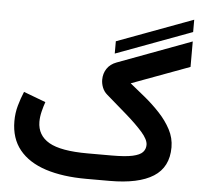

<svg xmlns="http://www.w3.org/2000/svg" viewBox="-56 -897 1024 957"><g transform="rotate(5 455.5 -418.5)"><path d="M877.2 -775.4 497.3 -634.4V-696L877.2 -837.1ZM525.9 -127Q594.2 -127 630.6 -135Q667 -143.1 680.9 -158.2Q694.8 -173.3 694.8 -194.8Q694.8 -221.2 662.8 -257.6Q630.9 -293.9 581.3 -337.2Q531.7 -380.4 478 -426.8Q461.9 -440.4 454.1 -460Q446.3 -479.5 446.3 -499.5Q446.3 -530.3 462.4 -554.7Q478.5 -579.1 509.8 -590.8L879.4 -728.5V-601.1L589.4 -493.7Q625 -465.3 665 -432.4Q705.1 -399.4 740.2 -361.8Q775.4 -324.2 797.6 -282.2Q819.8 -240.2 819.8 -193.4Q819.8 -94.2 745.8 -47.1Q671.9 0 526.4 0H410.2Q292 0 206.3 -27.8Q120.6 -55.7 74.5 -112.5Q28.3 -169.4 28.3 -255.9Q28.3 -296.4 38.8 -333.7Q49.3 -371.1 63.5 -404.8L173.8 -363.3Q166 -341.8 159.4 -314.9Q152.8 -288.1 152.8 -263.2Q153.3 -195.3 212.4 -161.1Q271.5 -127 405.3 -127Z"/></g></svg>

Font: Vazir FD
Style: Bold-FD
Weight: 700
Designer: Saber Rastikerdar
Foundry: Saber Rastikerdar
Version: Version 30.1.0